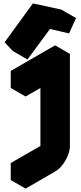

<svg xmlns="http://www.w3.org/2000/svg" viewBox="-20 -916 473 1126"><path d="M303 -550Q303 -524 291 -494Q279 -464 259 -438.5Q239 -413 217 -400L130 -350V-450L390 -600V-60Q390 -34 378 -4Q366 26 346 51.5Q326 77 303 90L130 190V90L303 -10ZM273 -746 141 -567 94 -618 260 -846 426 -810 385 -720ZM303 -550V-10L217 -60V-600ZM303 -10 130 90 43 40 217 -60ZM130 90V190L43 140V40ZM426 -810 260 -846 173 -896 339 -860ZM390 -600 130 -450 43 -500 303 -650ZM130 -450V-350L43 -400V-500ZM260 -846 94 -618 7 -668 173 -896ZM94 -618 141 -567 55 -617 7 -668Z"/></svg>

Font: Nabla Normal
Style: Regular
Weight: 400
Designer: Arthur Reinders Folmer
Version: Version 1.000